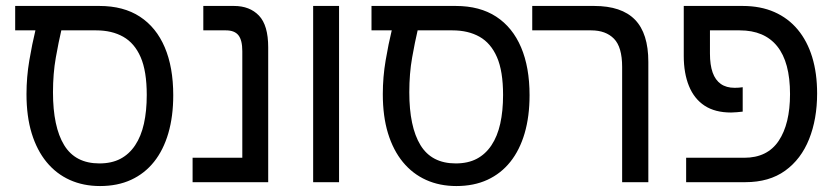

<svg xmlns="http://www.w3.org/2000/svg" viewBox="-20 -612 2811 645"><path d="M316 13Q260 13 214.5 -7.5Q169 -28 136.5 -67.5Q104 -107 86.5 -164Q69 -221 69 -296Q69 -353 78.5 -409Q88 -465 99 -510H31V-592H314Q395 -592 450 -556Q505 -520 533.5 -453Q562 -386 562 -292Q562 -221 545.5 -164.5Q529 -108 497.5 -68.5Q466 -29 420.5 -8Q375 13 316 13ZM314 -63Q355 -63 384.5 -78.5Q414 -94 434 -124Q454 -154 463.5 -196.5Q473 -239 473 -293Q473 -373 452.5 -420Q432 -467 394 -488.5Q356 -510 303 -510H186Q177 -472 167.5 -418.5Q158 -365 158 -302Q158 -186 195.5 -124.5Q233 -63 314 -63Z M627 0V-82H794V-440Q794 -477 781 -493.5Q768 -510 739 -510H663V-592H766Q819 -592 850 -559.5Q881 -527 881 -453V0Z M1032 0V-592H1119V0Z M1513 13Q1457 13 1411.5 -7.5Q1366 -28 1333.5 -67.5Q1301 -107 1283.5 -164Q1266 -221 1266 -296Q1266 -353 1275.5 -409Q1285 -465 1296 -510H1228V-592H1511Q1592 -592 1647 -556Q1702 -520 1730.5 -453Q1759 -386 1759 -292Q1759 -221 1742.5 -164.5Q1726 -108 1694.5 -68.5Q1663 -29 1617.5 -8Q1572 13 1513 13ZM1511 -63Q1552 -63 1581.5 -78.5Q1611 -94 1631 -124Q1651 -154 1660.5 -196.5Q1670 -239 1670 -293Q1670 -373 1649.5 -420Q1629 -467 1591 -488.5Q1553 -510 1500 -510H1383Q1374 -472 1364.5 -418.5Q1355 -365 1355 -302Q1355 -186 1392.5 -124.5Q1430 -63 1511 -63Z M2070 0V-387Q2070 -454 2042.5 -482Q2015 -510 1966 -510H1768V-592H1976Q2068 -592 2113 -546Q2158 -500 2158 -404V0Z M2285 0V-82H2480Q2558 -82 2596 -139Q2634 -196 2634 -296Q2634 -403 2591 -456.5Q2548 -510 2465 -510H2317V-592H2475Q2535 -592 2581.5 -571.5Q2628 -551 2660 -512.5Q2692 -474 2708.5 -420Q2725 -366 2725 -298Q2725 -212 2698 -144.5Q2671 -77 2617.5 -38.5Q2564 0 2484 0ZM2436 -234Q2382 -234 2347 -257Q2312 -280 2294.5 -323Q2277 -366 2277 -424V-592H2365V-432Q2365 -394 2374 -368.5Q2383 -343 2401.5 -330Q2420 -317 2448 -317Q2455 -317 2462 -317.5Q2469 -318 2475 -319V-237Q2465 -236 2455 -235Q2445 -234 2436 -234Z"/></svg>

Font: Noto Sans Hebrew SemiCondensed
Style: Regular
Weight: 400
Width: 4
Designer: Monotype Design Team
Foundry: Monotype Imaging Inc.
Version: Version 2.003